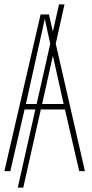

<svg xmlns="http://www.w3.org/2000/svg" viewBox="-20 -780 417 875"><path d="M367 0H341L276 -281H166L86 75H61L141 -281H92L27 0H0L165 -714H203L221 -636L249 -760H274L234 -581ZM147 -306 209 -581 202 -612 184 -695Q173 -641 166 -612L98 -306ZM270 -306 221 -526 172 -306Z"/></svg>

Font: Noto Sans Display Thin Cond
Style: Regular
Weight: 250
Width: 3
Designer: Monotype Design team
Foundry: Monotype Imaging Inc.
Version: Version 1.000